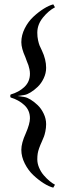

<svg xmlns="http://www.w3.org/2000/svg" viewBox="-20 -737 318 892"><path d="M227.5 134.8Q207.5 129.9 183.1 114.5Q158.7 99.1 135 76.9Q111.3 54.7 95.2 22.9Q79.1 -8.8 79.1 -41Q79.1 -72.3 99.6 -117.2Q119.1 -162.1 119.1 -187.5Q119.1 -224.6 93 -248.8Q66.9 -272.9 29.3 -284.2L27.3 -291L29.3 -297.9Q67.4 -308.6 93.3 -333Q119.1 -357.4 119.1 -394.5Q119.1 -404.3 116.9 -415.3Q114.7 -426.3 112.1 -433.6Q109.4 -440.9 104.5 -453.1Q99.6 -465.3 97.7 -471.7Q79.1 -512.7 79.1 -541Q79.1 -573.7 95.2 -605.5Q111.3 -637.2 135.3 -659.4Q159.2 -681.6 183.6 -696.8Q208 -711.9 227.5 -716.8L235.4 -703.1Q205.6 -687.5 179.4 -655.3Q153.3 -623 153.3 -585Q153.3 -566.4 156.7 -550.5Q160.2 -534.7 163.8 -525.6Q167.5 -516.6 174.8 -502Q194.3 -460.9 194.3 -421.9Q194.3 -397 183.1 -373.3Q171.9 -349.6 155.3 -333.7Q138.7 -317.9 122.3 -307.9Q106 -297.9 93.8 -295.9L61.5 -291L93.8 -286.1Q106 -284.2 122.3 -274.2Q138.7 -264.2 155.3 -248.3Q171.9 -232.4 183.1 -208.7Q194.3 -185.1 194.3 -160.2Q194.3 -143.1 190.7 -126.2Q187 -109.4 184.3 -102.8Q181.6 -96.2 174.8 -80.1Q158.7 -44.9 155.3 -24.4Q153.3 -11.7 153.3 2.9Q153.3 22.9 161.9 42.7Q170.4 62.5 183.6 77.6Q196.8 92.8 210 103.8Q223.1 114.7 235.4 121.1Z"/></svg>

Font: Comprehension SemiBold
Style: Regular
Weight: 600
Designer: Alfredo Marco Pradil
Foundry: Alfredo Marco Pradil
Version: 1.0